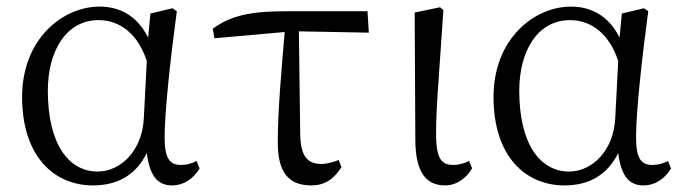

<svg xmlns="http://www.w3.org/2000/svg" viewBox="-20 -548 2073 582"><path d="M416 -191C412 -93 347 -28 276 -28C189 -28 125 -110 125 -273C125 -393 180 -487 279 -487C345 -487 399 -443 425 -363ZM576 -60C561 -52 545 -48 529 -48C496 -48 479 -65 479 -132C479 -209 497 -373 516 -514L503 -523L436 -507L429 -434C398 -497 346 -528 282 -528C170 -528 47 -430 47 -254C47 -75 143 14 262 14C335 14 391 -16 425 -84C434 -12 460 14 501 14C539 14 567 -8 585 -37Z M886 -453 1098 -449 1094 -514H852C744 -514 683 -503 625 -461L630 -432L843 -451C834 -344 822 -215 822 -117C822 -26 854 14 924 14C963 14 991 -4 1015 -41L1007 -63C991 -57 972 -51 955 -51C915 -51 891 -70 890 -142Z M1329 14C1367 14 1396 -11 1411 -38L1402 -60C1387 -53 1372 -48 1354 -48C1321 -48 1303 -64 1302 -133C1301 -211 1309 -293 1324 -517L1314 -526L1237 -510L1239 -125C1239 -27 1271 14 1329 14Z M1845 -191C1841 -93 1776 -28 1705 -28C1618 -28 1554 -110 1554 -273C1554 -393 1609 -487 1708 -487C1774 -487 1828 -443 1854 -363ZM2005 -60C1990 -52 1974 -48 1958 -48C1925 -48 1908 -65 1908 -132C1908 -209 1926 -373 1945 -514L1932 -523L1865 -507L1858 -434C1827 -497 1775 -528 1711 -528C1599 -528 1476 -430 1476 -254C1476 -75 1572 14 1691 14C1764 14 1820 -16 1854 -84C1863 -12 1889 14 1930 14C1968 14 1996 -8 2014 -37Z"/></svg>

Font: Source Han Serif AKR9
Style: Regular
Weight: 400
Designer: Ryoko NISHIZUKA 西塚涼子 (kana & ideographs); Frank Grießhammer (Latin, Greek & Cyrillic); Sandoll Communications 산돌커뮤니케이션, 
Foundry: Adobe Systems Incorporated
Version: Version 1.005;hotconv 1.0.107;makeotfexe 2.5.65593